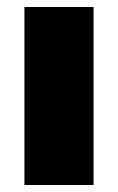

<svg xmlns="http://www.w3.org/2000/svg" viewBox="-20 -530 338 550"><path d="M50 0V-510H248V0Z"/></svg>

Font: Chivo Medium Black
Style: Regular
Weight: 900
Version: Version 2.002